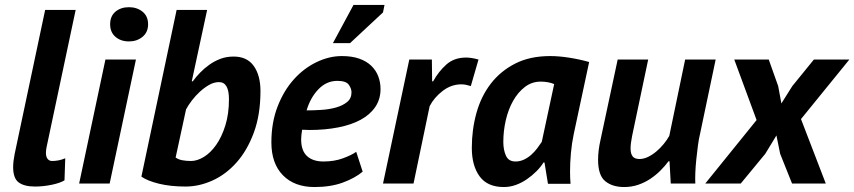

<svg xmlns="http://www.w3.org/2000/svg" viewBox="-20 -740 3444 774"><path d="M168 -148Q162 -119 168.5 -105Q175 -91 190 -91Q218 -91 243 -102L240 -13Q222 -2 188 5Q154 12 121 12Q78 12 55.5 -4.5Q33 -21 33 -66Q33 -89 39 -119L162 -700H285Z M405 -500H528L422 0H299ZM424 -642Q424 -675 445.5 -693Q467 -711 500 -711Q532 -711 554.5 -693Q577 -675 577 -642Q577 -610 554.5 -591.5Q532 -573 500 -573Q467 -573 445.5 -591.5Q424 -610 424 -642Z M692 -700H815L753 -412H757Q770 -430 787 -447.5Q804 -465 824.5 -479.5Q845 -494 869 -503Q893 -512 922 -512Q976 -512 1003 -474Q1030 -436 1030 -373Q1030 -278 1003.5 -206Q977 -134 934 -85.5Q891 -37 837 -12.5Q783 12 728 12Q667 12 620.5 0.5Q574 -11 550 -28ZM688 -105Q699 -97 715 -94Q731 -91 750 -91Q775 -91 802 -107.5Q829 -124 851.5 -156Q874 -188 888.5 -234.5Q903 -281 903 -340Q903 -409 863 -409Q843 -409 823.5 -398Q804 -387 786 -370.5Q768 -354 753.5 -335Q739 -316 730 -299Z M1442 -48Q1411 -22 1362 -4Q1313 14 1248 14Q1167 14 1120.5 -33.5Q1074 -81 1074 -166Q1074 -246 1099 -310.5Q1124 -375 1164.5 -420Q1205 -465 1256 -489.5Q1307 -514 1358 -514Q1399 -514 1428.5 -503.5Q1458 -493 1477 -474.5Q1496 -456 1505 -432Q1514 -408 1514 -381Q1514 -340 1493 -309Q1472 -278 1434.5 -257.5Q1397 -237 1344 -226.5Q1291 -216 1228 -216Q1220 -216 1213 -216.5Q1206 -217 1198 -217Q1196 -205 1195 -195.5Q1194 -186 1194 -178Q1194 -133 1217.5 -111Q1241 -89 1284 -89Q1328 -89 1363 -102Q1398 -115 1416 -128ZM1216 -295Q1244 -295 1275.5 -297Q1307 -299 1334 -306.5Q1361 -314 1379 -328.5Q1397 -343 1397 -368Q1397 -383 1386 -398.5Q1375 -414 1340 -414Q1296 -414 1263.5 -380Q1231 -346 1216 -295ZM1405 -720H1530L1524 -690L1391 -566H1322Z M1721 -500 1722 -412H1726Q1748 -452 1779.5 -480Q1811 -508 1859 -508Q1880 -508 1909 -500L1878 -393Q1868 -396 1859 -398Q1850 -400 1840 -400Q1799 -400 1764.5 -373.5Q1730 -347 1712 -312L1647 0H1524L1630 -500Z M2293 -200Q2285 -162 2281.5 -123Q2278 -84 2278 -49Q2278 -35 2278.5 -22.5Q2279 -10 2280 1H2189L2175 -85H2171Q2160 -67 2142.5 -49.5Q2125 -32 2104 -17.5Q2083 -3 2059.5 5.5Q2036 14 2011 14Q1945 14 1913.5 -29Q1882 -72 1882 -144Q1882 -217 1900.5 -284Q1919 -351 1958 -402Q1997 -453 2056.5 -483.5Q2116 -514 2198 -514Q2233 -514 2274.5 -507.5Q2316 -501 2355 -490ZM2058 -89Q2076 -89 2092 -96.5Q2108 -104 2121.5 -116Q2135 -128 2145.5 -142Q2156 -156 2164 -168L2214 -401Q2203 -406 2188.5 -408.5Q2174 -411 2160 -411Q2124 -411 2096 -389.5Q2068 -368 2048.5 -333.5Q2029 -299 2019 -255.5Q2009 -212 2009 -168Q2009 -136 2019.5 -112.5Q2030 -89 2058 -89Z M2593 -500 2528 -191Q2522 -161 2522 -141Q2522 -121 2530 -110Q2538 -99 2558 -99Q2575 -99 2592.5 -107.5Q2610 -116 2626 -129.5Q2642 -143 2655.5 -159.5Q2669 -176 2678 -192L2742 -500H2865L2802 -200Q2797 -180 2793.5 -153Q2790 -126 2787 -97.5Q2784 -69 2783 -43Q2782 -17 2783 0H2684L2679 -90H2675Q2661 -71 2642.5 -52.5Q2624 -34 2601.5 -19Q2579 -4 2552.5 5Q2526 14 2496 14Q2449 14 2420 -9.5Q2391 -33 2391 -96Q2391 -133 2401 -177L2470 -500Z M3030 -256 2940 -500H3079L3117 -393L3130 -323L3174 -393L3261 -500H3404L3209 -260L3309 0H3173L3125 -120L3110 -194L3065 -120L2966 0H2823Z"/></svg>

Font: PT Sans
Style: Bold Italic
Weight: 700
Italic angle: -12°
Designer: A.Korolkova, O.Umpeleva, V.Yefimov
Foundry: ParaType Ltd
Version: Version 2.003W OFL